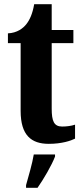

<svg xmlns="http://www.w3.org/2000/svg" viewBox="-20 -680 395 921"><path d="M214 10C277 10 320 -5 340 -15V-82C322 -76 300 -73 278 -73C239 -73 228 -99 228 -159V-473H332V-536H228V-660H144C136 -613 122 -584 107 -565C91 -544 62 -522 18 -520V-473H79V-148C79 -31 130 10 214 10ZM105 208V221H160C190 178 228 113 244 71V61H142C135 105 116 168 105 208Z"/></svg>

Font: Noto Serif Thai ExtraCondensed ExtraBold
Style: Regular
Weight: 800
Width: 2
Designer: Monotype Design Team
Foundry: Monotype Imaging Inc.
Version: Version 2.002